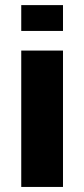

<svg xmlns="http://www.w3.org/2000/svg" viewBox="-20 -739 332 759"><path d="M229 -616.7V-718.8H64V-616.7ZM229 0V-539.1H64V0Z"/></svg>

Font: Winston ExtraBold
Style: Regular
Weight: 800
Designer: Vernon Adams, Kim Jin-seong, David Berlow, Cristiano Sobral
Foundry: The Winston Project Authors
Version: Version 3.004